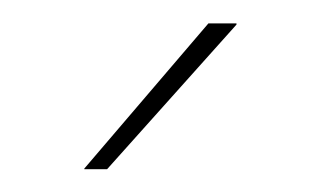

<svg xmlns="http://www.w3.org/2000/svg" viewBox="-20 -700 276 164"><path d="M158 -680H182V-679L71.5 -555.5H52V-556Z"/></svg>

Font: Anek Gurmukhi Medium Thin
Style: Regular
Weight: 250
Version: Version 1.003